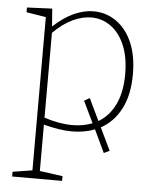

<svg xmlns="http://www.w3.org/2000/svg" viewBox="-54 -575 679 850"><g transform="rotate(5 286.0 -150.0)"><path d="M32 230V209L119 195V-486L32 -500V-521L144 -526L150 -447Q195 -489 240 -509.5Q285 -530 328 -530Q383 -530 428 -499Q473 -468 499 -409.5Q525 -351 525 -267Q525 -176 493 -114Q461 -52 404 -21L452 79L427 91L379 -10Q334 8 278 8Q249 8 217.5 3Q186 -2 152 -11V195L254 209V230ZM277 -20Q327 -20 366 -36L320 -132L344 -146L391 -48Q439 -76 465 -131Q491 -186 491 -264Q491 -340 468.5 -393Q446 -446 407 -474Q368 -502 321 -502Q281 -502 238 -482Q195 -462 152 -419V-42Q219 -20 277 -20Z"/></g></svg>

Font: Bitter ExtraLight
Style: Regular
Weight: 200
Designer: Sol Matas, and Bitter project Authors
Foundry: Sol Matas
Version: Version 2.001